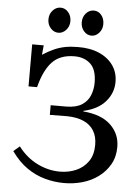

<svg xmlns="http://www.w3.org/2000/svg" viewBox="-61 -965 747 1028"><g transform="rotate(5 312.5 -451.0)"><path d="M322 16Q271 16 219.5 2Q168 -12 122 -44Q76 -76 37 -131L70 -159Q112 -103 171.5 -73Q231 -43 295 -43Q342 -43 382 -60.5Q422 -78 446.5 -113Q471 -148 471 -202Q471 -247 452 -278Q433 -309 397 -325Q361 -341 309 -342L215 -341V-393H301Q353 -394 383 -413.5Q413 -433 426 -465Q439 -497 439 -533Q439 -603 406 -634Q373 -665 320 -665Q242 -665 199.5 -619.5Q157 -574 134 -483H88V-709H150L145 -658Q178 -679 206 -691.5Q234 -704 264.5 -710Q295 -716 332 -716Q399 -717 448 -695.5Q497 -674 524 -635Q551 -596 550 -544Q549 -486 509 -440.5Q469 -395 392 -378V-375Q490 -367 540 -319Q590 -271 590 -201Q590 -148 567 -107.5Q544 -67 506 -39Q468 -11 420.5 2.5Q373 16 322 16ZM222 -783Q198 -783 180.5 -802.5Q163 -822 163 -850Q163 -879 181 -898.5Q199 -918 223 -918Q247 -918 264 -898.5Q281 -879 281 -850Q281 -822 263 -802.5Q245 -783 222 -783ZM400 -783Q376 -783 359 -802.5Q342 -822 342 -850Q342 -879 359.5 -898.5Q377 -918 401 -918Q426 -918 442 -898.5Q458 -879 458 -850Q458 -822 440.5 -802.5Q423 -783 400 -783Z"/></g></svg>

Font: Lora Medium
Style: Regular
Weight: 500
Designer: Olga Karpushina, Alexei Vanyashin (Cyrillic)
Foundry: Cyreal
Version: Version 3.004